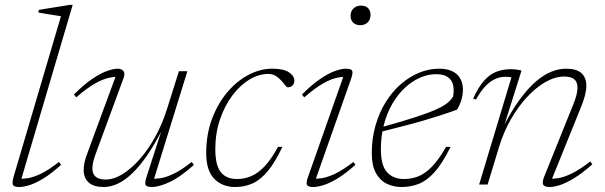

<svg xmlns="http://www.w3.org/2000/svg" viewBox="-20 -740 2426 770"><path d="M224.5 -675Q215.5 -676.5 199.2 -679Q183 -681.5 165.5 -684.2Q148 -687 133.5 -690L136 -700.5L260.5 -720.5H271.5L62 -10L49.5 -23.5Q67.5 -22 90.2 -25.2Q113 -28.5 144 -43.2Q175 -58 216.5 -90.5L225 -79Q187 -44.5 155.2 -25Q123.5 -5.5 99 2.2Q74.5 10 57.5 10Q35.5 10 31.8 1Q28 -8 34.5 -31Z M567 -28.5 632 -229.5H635.5Q601.5 -162.5 569.8 -116.5Q538 -70.5 508.2 -42.8Q478.5 -15 450.5 -2.5Q422.5 10 396 10Q356 10 335.8 -8Q315.5 -26 315.5 -59Q315.5 -73 319.2 -89.8Q323 -106.5 330.5 -126L447.5 -443.5L459 -431.5Q440.5 -433 416.8 -428Q393 -423 361 -405Q329 -387 285.5 -349.5L276.5 -361Q317 -401.5 350.5 -424Q384 -446.5 409.8 -455.5Q435.5 -464.5 452 -464.5Q468 -464.5 475.2 -454.8Q482.5 -445 475 -425.5L363 -121Q357 -104 353.8 -90.2Q350.5 -76.5 350.5 -65Q350.5 -42.5 363.8 -31.2Q377 -20 403.5 -20Q437 -20 472.5 -42.2Q508 -64.5 542 -103.5Q576 -142.5 604 -194Q632 -245.5 650 -303.5L697.5 -454.5H731.5L594 -10.5L582.5 -23.5Q600 -22 622.8 -25.2Q645.5 -28.5 676.5 -43.2Q707.5 -58 749 -90.5L757.5 -78.5Q699.5 -27 657.5 -8.5Q615.5 10 589.5 10Q568 10 564 1.8Q560 -6.5 567 -28.5Z M1055.5 -443.5Q1018 -443.5 980.2 -420.8Q942.5 -398 911.8 -357Q881 -316 862.2 -261Q843.5 -206 843.5 -142Q843.5 -77 865.5 -49.5Q887.5 -22 931 -22Q960 -22 987.2 -33.5Q1014.5 -45 1041 -72.8Q1067.5 -100.5 1095 -151H1112.5Q1083.5 -89.5 1054.2 -54.2Q1025 -19 993 -4.5Q961 10 923 10Q872 10 839.5 -22.8Q807 -55.5 807 -125.5Q807 -202.5 830.8 -264.8Q854.5 -327 893.2 -372Q932 -417 978.5 -440.8Q1025 -464.5 1071 -464.5Q1117.5 -464.5 1139 -450Q1160.5 -435.5 1160.5 -416.5Q1160.5 -405 1153.5 -397.5Q1146.5 -390 1134 -390Q1129.5 -390 1123.2 -398.8Q1117 -407.5 1106.5 -418.5Q1096.5 -429.5 1084.2 -436.5Q1072 -443.5 1055.5 -443.5Z M1215 -29.5 1361 -444 1373.5 -431.5Q1354.5 -433 1330.8 -428Q1307 -423 1275.2 -405Q1243.5 -387 1200 -349.5L1191 -361Q1231.5 -401.5 1265 -424Q1298.5 -446.5 1324.2 -455.5Q1350 -464.5 1366.5 -464.5Q1389 -464.5 1392.5 -455.8Q1396 -447 1388.5 -425.5L1242 -9.5L1229 -23.5Q1247 -22 1269.8 -25.2Q1292.5 -28.5 1323.8 -43.2Q1355 -58 1397.5 -90.5L1405.5 -79Q1366.5 -44.5 1334.8 -25Q1303 -5.5 1278.2 2.2Q1253.5 10 1236 10Q1215 10 1211 1.2Q1207 -7.5 1215 -29.5ZM1386 -676.5Q1386 -688.5 1391.2 -697.8Q1396.5 -707 1406 -712.2Q1415.5 -717.5 1428 -717.5Q1446 -717.5 1456 -707.5Q1466 -697.5 1466 -681Q1466 -668.5 1461 -659Q1456 -649.5 1446.5 -644.2Q1437 -639 1424 -639Q1407 -639 1396.5 -649.2Q1386 -659.5 1386 -676.5Z M1728.5 -442.5Q1696.5 -442.5 1664.5 -428.5Q1632.5 -414.5 1604.2 -388.2Q1576 -362 1554.2 -325Q1532.5 -288 1520 -241.8Q1507.5 -195.5 1507.5 -142Q1507.5 -76 1532.5 -49Q1557.5 -22 1600.5 -22Q1629 -22 1656.2 -32.2Q1683.5 -42.5 1711.2 -70.5Q1739 -98.5 1769 -151H1787Q1754.5 -85 1723 -50Q1691.5 -15 1659 -2.5Q1626.5 10 1591 10Q1557.5 10 1530.2 -3.5Q1503 -17 1487 -47Q1471 -77 1471 -125.5Q1471 -185 1486 -237Q1501 -289 1527.2 -331Q1553.5 -373 1587.8 -402.8Q1622 -432.5 1661.2 -448.5Q1700.5 -464.5 1741 -464.5Q1773.5 -464.5 1794.5 -454Q1815.5 -443.5 1826 -424.5Q1836.5 -405.5 1836.5 -381Q1836.5 -361 1830.8 -340.8Q1825 -320.5 1813 -300.5Q1783.5 -289.5 1749.8 -278.5Q1716 -267.5 1678.2 -256.5Q1640.5 -245.5 1597.8 -234.5Q1555 -223.5 1508 -211.5L1508.5 -229.5Q1575.5 -248 1622.5 -262.8Q1669.5 -277.5 1700.5 -289.2Q1731.5 -301 1750.5 -311.5Q1769.5 -322 1780 -332Q1790.5 -342 1797 -352.5Q1801.5 -377 1797.5 -397.2Q1793.5 -417.5 1777.2 -430Q1761 -442.5 1728.5 -442.5Z M1889 -341 1877.5 -344.5Q1899 -392 1922.2 -417.5Q1945.5 -443 1972 -452.8Q1998.5 -462.5 2028.5 -462.5Q2036.5 -462.5 2044.5 -461.8Q2052.5 -461 2059.8 -459.8Q2067 -458.5 2071.5 -457L1998.5 -225H1995Q2029.5 -293 2063 -339Q2096.5 -385 2128.8 -412.8Q2161 -440.5 2191.2 -452.5Q2221.5 -464.5 2249.5 -464.5Q2292.5 -464.5 2312 -446.5Q2331.5 -428.5 2331.5 -396.5Q2331.5 -379 2326 -357.5Q2320.5 -336 2310.5 -311.5L2188.5 -10L2177.5 -23.5Q2195.5 -22 2218.5 -25.5Q2241.5 -29 2273 -44.2Q2304.5 -59.5 2347.5 -92.5L2355.5 -81Q2316 -46 2283.8 -26.2Q2251.5 -6.5 2226.8 1.8Q2202 10 2184.5 10Q2163 10 2158.2 0Q2153.5 -10 2163 -33L2279 -321Q2287.5 -342 2291.8 -358.8Q2296 -375.5 2296 -388.5Q2296 -411.5 2282.8 -422.2Q2269.5 -433 2243 -433Q2206 -433 2167.5 -411Q2129 -389 2093 -350Q2057 -311 2028 -260Q1999 -209 1981.5 -151L1935.5 0H1901.5L2031 -429.5Q2027 -431 2020.8 -431.5Q2014.5 -432 2006 -432Q1982.5 -432 1961.8 -421.2Q1941 -410.5 1923 -390.2Q1905 -370 1889 -341Z"/></svg>

Font: Newsreader ExtraLight
Style: Italic
Weight: 250
Italic angle: -17°
Designer: Hugues Gentile
Foundry: Production Type
Version: Version 1.003